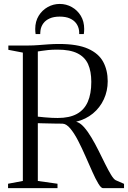

<svg xmlns="http://www.w3.org/2000/svg" viewBox="-20 -980 666 1000"><path d="M22 0V-23L99 -37.5V-706L23.5 -720.5V-743H129Q152.5 -743 178.2 -745Q204 -747 231.5 -749Q259 -751 287 -751Q383.5 -751 438.8 -726.2Q494 -701.5 517.5 -657.8Q541 -614 541 -557Q541 -506.5 520.8 -462.8Q500.5 -419 463.8 -388.8Q427 -358.5 376.5 -346Q397 -341 417 -318.5Q437 -296 456.5 -263.2Q476 -230.5 494 -194.2Q512 -158 528.2 -125.2Q544.5 -92.5 558.2 -69.8Q572 -47 582.5 -41.5L626 -22.5V0H516.5Q506.5 0 492 -24Q477.5 -48 460.8 -85.8Q444 -123.5 425.2 -166.2Q406.5 -209 386.8 -247.2Q367 -285.5 346.5 -310.2Q326 -335 305.5 -336Q294 -336 275.2 -336.2Q256.5 -336.5 236.8 -337Q217 -337.5 200.5 -337.8Q184 -338 177 -338.5V-37.5L279.5 -23V0ZM280.5 -365.5Q341.5 -365.5 380 -386.5Q418.5 -407.5 437 -449.2Q455.5 -491 455.5 -553.5Q455.5 -608.5 438.8 -645.8Q422 -683 383.5 -702.2Q345 -721.5 280 -721.5Q252 -721.5 231.8 -719.5Q211.5 -717.5 198.2 -715.2Q185 -713 177 -712V-372.5Q194 -370.5 213.5 -368.8Q233 -367 250.8 -366.2Q268.5 -365.5 280.5 -365.5ZM291 -959.5Q325 -959.5 354 -943.2Q383 -927 400.8 -897.8Q418.5 -868.5 418.5 -829Q418.5 -822 418 -816Q417.5 -810 416.5 -802.5H392.5Q392.5 -807.5 392.5 -812.5Q392.5 -817.5 391.5 -822.5Q388.5 -842.5 376.8 -858.5Q365 -874.5 343.8 -884Q322.5 -893.5 291 -893.5Q260 -893.5 238.8 -884Q217.5 -874.5 205.8 -858.5Q194 -842.5 191 -822.5Q190.5 -817.5 190 -812.5Q189.5 -807.5 189.5 -802.5H165.5Q164.5 -810 164 -816Q163.5 -822 163.5 -829Q163.5 -868.5 181.5 -897.8Q199.5 -927 228.5 -943.2Q257.5 -959.5 291 -959.5Z"/></svg>

Font: Merriweather 120pt Light
Style: Regular
Weight: 300
Version: Version 2.100